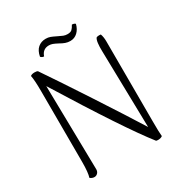

<svg xmlns="http://www.w3.org/2000/svg" viewBox="-193 -975 1063 1125"><g transform="rotate(-30 338.5 -412.5)"><path d="M92 -1Q102 -31 102 -103L101 -580Q101 -657 94 -689Q103 -697 123 -697Q139 -697 144 -692Q220 -581 344 -391Q468 -201 539 -87L528 -605Q527 -637 530 -660.5Q533 -684 541 -693Q548 -696 559 -696Q566 -696 570 -695Q578 -673 578 -644L579 -102Q579 -24 582 -1Q578 3 570 5.5Q562 8 553 8Q543 8 539 6Q416 -150 142 -593L152 -28Q153 -11 143.5 -0.5Q134 10 121 10Q105 10 92 -1ZM397 -751Q380 -751 364.5 -756.5Q349 -762 330 -773Q311 -783 299 -787.5Q287 -792 274 -792Q232 -792 218 -750H216Q206 -750 196 -760Q203 -798 224.5 -816.5Q246 -835 277 -835Q294 -835 307.5 -830Q321 -825 343 -814Q363 -804 375.5 -799Q388 -794 403 -794Q423 -794 432.5 -802.5Q442 -811 452 -830Q467 -830 475 -822Q467 -790 446.5 -770.5Q426 -751 397 -751Z"/></g></svg>

Font: Arima Madurai Light
Style: Regular
Weight: 300
Designer: Joana Correia and Natanael Gama
Foundry: NDISCOVER
Version: Version 1.019